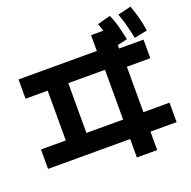

<svg xmlns="http://www.w3.org/2000/svg" viewBox="-152 -1002 1188 1196"><g transform="rotate(-20 441.5 -403.5)"><path d="M554.4 44.4V-77.8H10V-206.7H174.4V-536.7H27.8V-664.4H546.7V-768.9H682.2V-631.1H844.4V-507.8H688.9V-206.7H862.2V-77.8H688.9V44.4ZM311.1 -206.7H554.4V-536.7H311.1ZM658.9 -648.9Q650 -695.6 637.8 -736.7Q625.6 -777.8 611.1 -818.9L697.8 -842.2Q715.6 -802.2 726.7 -760Q737.8 -717.8 747.8 -668.9ZM796.7 -660Q786.7 -708.9 776.1 -750Q765.6 -791.1 750 -831.1L837.8 -852.2Q853.3 -811.1 864.4 -768.9Q875.6 -726.7 883.3 -677.8Z"/></g></svg>

Font: Paperlogy 7 Bold
Style: Regular
Weight: 700
Designer: redesigned by Lee Juim, glyphs from Gmarket Sans & Montserrat
Foundry: PT&
Version: Version 1.001